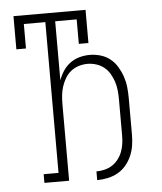

<svg xmlns="http://www.w3.org/2000/svg" viewBox="-53 -781 706 836"><g transform="rotate(-5 300.0 -363.5)"><path d="M338 8V-30Q356 -30 374 -34.5Q392 -39 407 -48.5Q422 -58 433.5 -73Q445 -88 451.5 -105Q458 -122 460.5 -140Q463 -158 463 -176V-335Q463 -354 461 -373.5Q459 -393 453 -411.5Q447 -430 437 -447Q427 -464 412 -476Q397 -488 378 -494Q359 -500 340 -500Q320 -500 301 -494Q282 -488 267 -476Q252 -464 242 -447Q232 -430 226 -411.5Q220 -393 218 -373.5Q216 -354 216 -335V0H108V-38H173V-697H79V-590H37V-735H352V-590H310V-697H216V-439Q224 -461 236.5 -480Q249 -499 267.5 -512.5Q286 -526 308 -532Q330 -538 353 -538Q377 -538 400.5 -531Q424 -524 442.5 -509Q461 -494 473.5 -473Q486 -452 493.5 -429.5Q501 -407 503.5 -383Q506 -359 506 -335V-176Q506 -153 502.5 -129.5Q499 -106 489.5 -84Q480 -62 464.5 -43.5Q449 -25 428.5 -13.5Q408 -2 384.5 3Q361 8 338 8Z"/></g></svg>

Font: Iosevka Curly Slab XLtEx
Style: Regular
Weight: 200
Width: 7
Monospace: yes
Designer: Belleve Invis
Foundry: Belleve Invis
Version: Version 11.1.0; ttfautohint (v1.8.3)